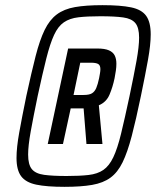

<svg xmlns="http://www.w3.org/2000/svg" viewBox="-20 -716 610 744"><path d="M230 8Q161 8 120.5 -0.5Q80 -9 62 -33Q44 -57 44 -104Q44 -144 54.5 -202.5Q65 -261 82 -344Q102 -436 118 -498.5Q134 -561 153 -600Q172 -639 200 -660Q228 -681 270.5 -688.5Q313 -696 377 -696Q447 -696 488 -687.5Q529 -679 546.5 -654.5Q564 -630 564 -583Q564 -543 553.5 -484.5Q543 -426 526 -344Q507 -252 490.5 -189Q474 -126 455 -87Q436 -48 408 -27.5Q380 -7 337 0.5Q294 8 230 8ZM165 -158 244 -528H357Q386 -528 402 -521Q418 -514 424.5 -501Q431 -488 431 -469Q431 -456 429 -442.5Q427 -429 424 -413Q417 -379 404.5 -349.5Q392 -320 363 -308L377 -158H315L304 -296H254L224 -158ZM238 -34Q289 -34 323.5 -38Q358 -42 380.5 -57.5Q403 -73 419 -106.5Q435 -140 449 -197.5Q463 -255 482 -344Q499 -425 509 -480.5Q519 -536 519 -570Q519 -609 504.5 -626.5Q490 -644 457 -648.5Q424 -653 369 -653Q318 -653 284 -649Q250 -645 227.5 -629.5Q205 -614 189.5 -580.5Q174 -547 159.5 -489.5Q145 -432 126 -344Q109 -262 99 -206.5Q89 -151 89 -117Q89 -78 103.5 -60.5Q118 -43 151 -38.5Q184 -34 238 -34ZM265 -348H304Q326 -348 336.5 -354.5Q347 -361 353 -375Q359 -389 364 -413Q366 -424 367.5 -432.5Q369 -441 369 -448Q369 -463 360.5 -468Q352 -473 332 -473H291Z"/></svg>

Font: Saira Condensed Medium
Style: Italic
Weight: 500
Width: 3
Italic angle: -12°
Designer: Hector Gatti with collaboration of the Omnibus-Type team
Foundry: Omnibus-Type
Version: Version 1.101